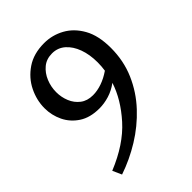

<svg xmlns="http://www.w3.org/2000/svg" viewBox="-208 -616 940 940"><g transform="rotate(-45 262.0 -146.5)"><path d="M265 -509Q321 -509 370 -482Q419 -455 449.5 -400.5Q480 -346 480 -261Q480 -172 447 -96Q414 -20 357 41Q300 102 228.5 146Q157 190 80 216L59 169Q189 116 262.5 34Q336 -48 364 -135Q333 -112 298.5 -101.5Q264 -91 231 -91Q167 -91 125 -118.5Q83 -146 62 -189.5Q41 -233 41 -282Q41 -337 66.5 -389Q92 -441 142 -475Q192 -509 265 -509ZM137 -297Q137 -262 150 -230.5Q163 -199 189 -179Q215 -159 254 -159Q284 -159 316 -170Q348 -181 380 -203Q384 -230 384 -257Q384 -311 368.5 -353.5Q353 -396 324.5 -421Q296 -446 257 -446Q218 -446 191.5 -424Q165 -402 151 -368Q137 -334 137 -297Z"/></g></svg>

Font: Rosario Light
Style: Regular
Weight: 300
Designer: Hector Gatti
Foundry: Omnibus Type
Version: Version 1.101; ttfautohint (v1.8.1.43-b0c9)